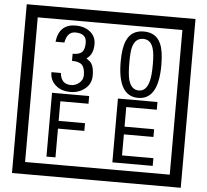

<svg xmlns="http://www.w3.org/2000/svg" viewBox="-65 -1030 1285 1190"><g transform="rotate(5 577.5 -435.0)"><path d="M1103 90H53V-960H1103ZM1028 15V-885H128V15ZM499 -556Q499 -504 460.5 -473Q422 -442 369 -442Q314 -442 280 -471Q242 -502 242 -554H301Q307 -485 370 -485Q398 -485 421 -504.5Q444 -524 444 -552Q444 -597 426 -616Q408 -635 363 -635V-679Q405 -679 421.5 -696Q438 -713 438 -754Q438 -812 369 -812Q318 -812 306 -744H251Q264 -855 368 -855Q419 -855 454 -829Q493 -800 493 -750Q493 -685 451 -658Q475 -642 483 -630Q499 -605 499 -556ZM917 -656Q917 -442 791 -442Q664 -442 664 -656Q664 -744 685 -789Q714 -855 791 -855Q868 -855 897 -789Q917 -745 917 -656ZM864 -656Q864 -723 855 -752Q840 -809 791 -809Q742 -809 726 -752Q718 -723 718 -656Q718 -587 726 -553Q742 -488 791 -488Q839 -488 855 -554Q864 -587 864 -656ZM488 -379H313V-257H477V-209H313V-30H257V-427H488ZM918 -30H667V-427H913V-379H723V-257H907V-209H723V-78H918Z"/></g></svg>

Font: Unicode BMP Fallback SIL
Style: Regular
Weight: 400
Foundry: NRSI, SIL International
Version: Version 5.1 Based on Unicode 5.1